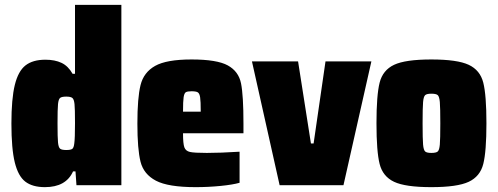

<svg xmlns="http://www.w3.org/2000/svg" viewBox="-20 -763 2051 791"><path d="M27 -254Q27 -356 41 -413Q55 -470 85 -493.5Q115 -517 167 -517Q206 -517 233.5 -504Q261 -491 279 -459H289V-743H480V0H295L291 -57H281Q252 8 165 8Q114 8 84.5 -14.5Q55 -37 41 -93.5Q27 -150 27 -254ZM286 -172Q289 -193 289 -255Q289 -317 287 -334Q285 -354 278 -359.5Q271 -365 253 -365Q234 -365 227.5 -359.5Q221 -354 219 -334Q217 -314 217 -255Q217 -196 219 -176Q221 -156 227.5 -150.5Q234 -145 253 -145Q271 -145 277.5 -149.5Q284 -154 286 -172Z M983 -214H734Q734 -171 739.5 -156Q745 -141 762.5 -137Q780 -133 832 -133Q887 -133 967 -138V-10Q939 -2 888.5 3Q838 8 786 8Q673 8 622.5 -18.5Q572 -45 559 -96.5Q546 -148 546 -254Q546 -360 559 -412.5Q572 -465 619 -491.5Q666 -518 769 -518Q874 -518 918.5 -493.5Q963 -469 973 -419.5Q983 -370 983 -254ZM734 -303H807Q807 -346 804.5 -362Q802 -378 795 -382.5Q788 -387 769 -387Q752 -387 745.5 -383Q739 -379 736.5 -362.5Q734 -346 734 -303Z M1132 0 1018 -510H1208L1261 -172H1272L1321 -510H1510L1395 0Z M1531 -255Q1531 -371 1544 -422.5Q1557 -474 1603.5 -496Q1650 -518 1757 -518Q1864 -518 1911 -496Q1958 -474 1971 -422.5Q1984 -371 1984 -255Q1984 -139 1971 -87.5Q1958 -36 1911 -14Q1864 8 1757 8Q1650 8 1603.5 -14Q1557 -36 1544 -87.5Q1531 -139 1531 -255ZM1794 -255Q1794 -320 1792 -342.5Q1790 -365 1783.5 -371Q1777 -377 1757 -377Q1738 -377 1731.5 -371Q1725 -365 1723 -342.5Q1721 -320 1721 -255Q1721 -190 1723 -167.5Q1725 -145 1731.5 -139Q1738 -133 1757 -133Q1777 -133 1783.5 -139Q1790 -145 1792 -167.5Q1794 -190 1794 -255Z"/></svg>

Font: Saira Semi Condensed Black
Style: Regular
Weight: 900
Width: 4
Designer: Hector Gatti with collaboration of the Omnibus-Type team
Foundry: Omnibus-Type
Version: Version 1.001; ttfautohint (v1.8)